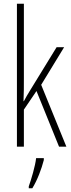

<svg xmlns="http://www.w3.org/2000/svg" viewBox="-20 -780 379 1021"><path d="M107 -365V-760H70V0H107V-197L174 -296L294 0H333L199 -329L321 -529H281L138 -296C126 -277 119 -264 107 -242H105C107 -285 107 -321 107 -365ZM213 71V61H172C168 101 146 175 133 211V221H152C179 177 201 118 213 71Z"/></svg>

Font: Noto Sans Myanmar ExtraCondensed ExtraLight
Style: Regular
Weight: 200
Width: 2
Designer: Monotype Design Team
Foundry: Monotype Imaging Inc.
Version: Version 2.107